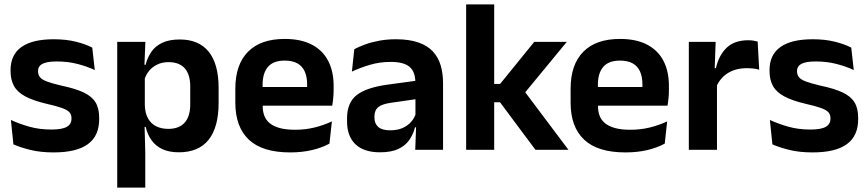

<svg xmlns="http://www.w3.org/2000/svg" viewBox="-20 -681 3948 873"><path d="M223.5 12Q164.5 12 118.8 0.8Q73 -10.5 41 -24.5L29.5 -135.5Q67.5 -118 113.2 -105Q159 -92 214 -92Q262 -92 283.5 -104.2Q305 -116.5 305 -141V-144Q305 -160.5 295.2 -171Q285.5 -181.5 261 -190.2Q236.5 -199 192 -209Q130.5 -223.5 94.8 -242.8Q59 -262 43.5 -290.2Q28 -318.5 28 -358V-362.5Q28 -432 77.5 -467.2Q127 -502.5 224 -502.5Q281.5 -502.5 325.8 -491.2Q370 -480 399.5 -464.5L411 -362.5Q376 -379 332.5 -390.2Q289 -401.5 239 -401.5Q206.5 -401.5 187.8 -396.2Q169 -391 161 -381.5Q153 -372 153 -358.5V-356Q153 -341 161.8 -330Q170.5 -319 194 -310.2Q217.5 -301.5 260 -291.5Q322 -278.5 359.5 -261Q397 -243.5 414 -216.2Q431 -189 431 -145V-139Q431 -63 379.5 -25.5Q328 12 223.5 12Z M793 11.5Q749 11.5 718.5 -2.8Q688 -17 669.2 -43Q650.5 -69 642.5 -104H606L638.5 -202Q639.5 -167 652.8 -143Q666 -119 689.8 -107Q713.5 -95 745.5 -95Q794 -95 819.5 -123.2Q845 -151.5 845 -207V-287.5Q845 -342.5 820 -370.5Q795 -398.5 746 -398.5Q718 -398.5 695.5 -387.8Q673 -377 658 -359Q643 -341 636.5 -317.5L606.5 -386.5H642Q650 -418.5 667.8 -444.8Q685.5 -471 717.2 -486.2Q749 -501.5 797.5 -501.5Q884 -501.5 929 -445.8Q974 -390 974 -281V-213Q974 -103 928.8 -45.8Q883.5 11.5 793 11.5ZM513 172V-490.5H641L636 -366L638.5 -343.5V-147L637 -124L640.5 10.5V172Z M1299 12Q1173 12 1111.5 -46Q1050 -104 1050 -214V-278Q1050 -387 1107.5 -445.5Q1165 -504 1274.5 -504Q1348.5 -504 1398 -478Q1447.5 -452 1472.2 -404.2Q1497 -356.5 1497 -290V-272.5Q1497 -254.5 1495.2 -235.8Q1493.5 -217 1490.5 -200.5H1374.5Q1376 -228 1376.2 -252.8Q1376.5 -277.5 1376.5 -297.5Q1376.5 -332 1365.5 -356.2Q1354.5 -380.5 1332 -393Q1309.5 -405.5 1274.5 -405.5Q1223 -405.5 1198.5 -377Q1174 -348.5 1174 -296V-250.5L1174.5 -236V-197.5Q1174.5 -174.5 1181.8 -155Q1189 -135.5 1206 -121.2Q1223 -107 1251.2 -99Q1279.5 -91 1322 -91Q1368 -91 1409.8 -101.2Q1451.5 -111.5 1489 -129L1478 -28Q1444.5 -9.5 1399.2 1.2Q1354 12 1299 12ZM1118 -200.5V-285.5H1464.5V-200.5Z M1868 0 1872.5 -120 1869 -131V-284.5L1868.5 -306.5Q1868.5 -354.5 1842.2 -377Q1816 -399.5 1756.5 -399.5Q1706 -399.5 1661.8 -386.2Q1617.5 -373 1580 -355.5L1591 -457.5Q1613 -469 1641.2 -479.2Q1669.5 -489.5 1704.5 -496Q1739.5 -502.5 1780 -502.5Q1840 -502.5 1881.5 -488.2Q1923 -474 1947.8 -447.5Q1972.5 -421 1983.5 -384.2Q1994.5 -347.5 1994.5 -303V0ZM1707.5 11.5Q1634.5 11.5 1596.2 -25Q1558 -61.5 1558 -129V-143Q1558 -214.5 1602 -248.8Q1646 -283 1741.5 -296L1880.5 -315L1888 -232.5L1760 -214Q1718 -208.5 1700.2 -194Q1682.5 -179.5 1682.5 -151.5V-146.5Q1682.5 -119 1699.8 -103.8Q1717 -88.5 1754 -88.5Q1787 -88.5 1810.5 -99Q1834 -109.5 1849.2 -126.8Q1864.5 -144 1871 -165.5L1889 -102H1867Q1859 -70.5 1841.2 -44.8Q1823.5 -19 1791.5 -3.8Q1759.5 11.5 1707.5 11.5Z M2414.5 0 2253.5 -216H2210V-299.5H2254L2409 -490.5H2557L2358 -249V-275L2564.5 0ZM2099.5 0V-661H2227V0Z M2823.5 12Q2697.5 12 2636 -46Q2574.5 -104 2574.5 -214V-278Q2574.5 -387 2632 -445.5Q2689.5 -504 2799 -504Q2873 -504 2922.5 -478Q2972 -452 2996.8 -404.2Q3021.5 -356.5 3021.5 -290V-272.5Q3021.5 -254.5 3019.8 -235.8Q3018 -217 3015 -200.5H2899Q2900.5 -228 2900.8 -252.8Q2901 -277.5 2901 -297.5Q2901 -332 2890 -356.2Q2879 -380.5 2856.5 -393Q2834 -405.5 2799 -405.5Q2747.5 -405.5 2723 -377Q2698.5 -348.5 2698.5 -296V-250.5L2699 -236V-197.5Q2699 -174.5 2706.2 -155Q2713.5 -135.5 2730.5 -121.2Q2747.5 -107 2775.8 -99Q2804 -91 2846.5 -91Q2892.5 -91 2934.2 -101.2Q2976 -111.5 3013.5 -129L3002.5 -28Q2969 -9.5 2923.8 1.2Q2878.5 12 2823.5 12ZM2642.5 -200.5V-285.5H2989V-200.5Z M3236.5 -285 3204 -370.5H3235Q3248.5 -430 3284 -464Q3319.5 -498 3382.5 -498Q3395.5 -498 3406 -496.2Q3416.5 -494.5 3425 -492L3432 -364Q3421 -367.5 3406.5 -369.2Q3392 -371 3376 -371Q3325 -371 3289.2 -348.5Q3253.5 -326 3236.5 -285ZM3112 0V-490.5H3234L3228.5 -340L3240 -335.5V0Z M3674.5 12Q3615.5 12 3569.8 0.8Q3524 -10.5 3492 -24.5L3480.5 -135.5Q3518.5 -118 3564.2 -105Q3610 -92 3665 -92Q3713 -92 3734.5 -104.2Q3756 -116.5 3756 -141V-144Q3756 -160.5 3746.2 -171Q3736.5 -181.5 3712 -190.2Q3687.5 -199 3643 -209Q3581.5 -223.5 3545.8 -242.8Q3510 -262 3494.5 -290.2Q3479 -318.5 3479 -358V-362.5Q3479 -432 3528.5 -467.2Q3578 -502.5 3675 -502.5Q3732.5 -502.5 3776.8 -491.2Q3821 -480 3850.5 -464.5L3862 -362.5Q3827 -379 3783.5 -390.2Q3740 -401.5 3690 -401.5Q3657.5 -401.5 3638.8 -396.2Q3620 -391 3612 -381.5Q3604 -372 3604 -358.5V-356Q3604 -341 3612.8 -330Q3621.5 -319 3645 -310.2Q3668.5 -301.5 3711 -291.5Q3773 -278.5 3810.5 -261Q3848 -243.5 3865 -216.2Q3882 -189 3882 -145V-139Q3882 -63 3830.5 -25.5Q3779 12 3674.5 12Z"/></svg>

Font: Anek Telugu Medium SemiBold
Style: Regular
Weight: 600
Version: Version 1.003